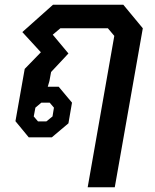

<svg xmlns="http://www.w3.org/2000/svg" viewBox="-20 -578 654 808"><path d="M461 -427 434 -459H234L202 -432L268 -353L195 -275L188 -237L181 -213H227L283 -146L268 -59L198 0H101L45 -68L84 -288L152 -358L74 -443L203 -558H499L581 -459L463 210H349ZM175 -67 201 -88 207 -125 189 -146H154L129 -125L122 -88L140 -67Z"/></svg>

Font: Chakra Petch SemiBold
Style: Italic
Weight: 600
Italic angle: -10°
Designer: Katatrad Aksorn Co.,Ltd.
Foundry: Cadson Demak Co.,Ltd.
Version: Version 1.000; ttfautohint (v1.6)